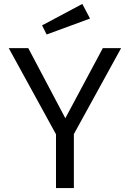

<svg xmlns="http://www.w3.org/2000/svg" viewBox="-20 -949 655 969"><path d="M352.8 -272.3V0H262.6V-271.3L24.1 -706.2H122.6L309.7 -352.3L499 -706.2H591.3ZM395.4 -929.2 434.4 -855.4 215.4 -774.9 192.3 -821Z"/></svg>

Font: FiraCode Nerd Font
Style: Regular
Weight: 400
Designer: Carrois Corporate, Edenspiekermann AG, Nikita Prokopov
Foundry: Carrois Corporate, Edenspiekermann AG, Nikita Prokopov
Version: Version 6.002;Nerd Fonts 3.4.0